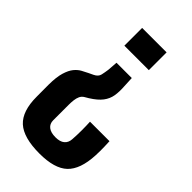

<svg xmlns="http://www.w3.org/2000/svg" viewBox="-246 -677 964 964"><g transform="rotate(45 236.5 -194.5)"><path d="M239.4 210.8Q126.1 210.8 76.8 165.9Q27.6 121 27.6 18.3Q27.6 3 27.5 -11.6Q27.4 -26.2 27.4 -39.5Q27.3 -52.8 27.3 -66.3Q27.6 -120.7 37.6 -153.7Q47.6 -186.8 62.5 -204.9Q77.4 -223 94.6 -232.4Q111.8 -241.9 126.6 -248.9L152 -261Q175.2 -272.1 179.4 -291.4Q183.7 -310.7 186.5 -331.2L190.5 -385.3H299.1L301.6 -331Q304.4 -292.8 299.5 -263.8Q294.6 -234.9 276 -210.4Q257.5 -186 218.4 -161.5L199 -150Q186.1 -142.5 179.9 -129.4Q173.8 -116.2 171.9 -99.6Q170 -83.1 170 -66.1V43.5Q170 68.5 187.6 82.3Q205.1 96.1 238.4 96.1Q270.2 96.1 286.7 82.4Q303.3 68.7 304.9 43.8Q307.2 12.2 307.2 -21.1Q307.2 -54.4 305.7 -82H444.1Q445.1 -58.6 445.6 -43.1Q446 -27.7 445.9 -14.2Q445.9 -0.7 445 18.3Q439.9 121.3 392.9 166.1Q345.9 210.8 239.4 210.8ZM157.9 -473.8V-600H331.6V-473.8Z"/></g></svg>

Font: Big Shoulders Thin
Style: Regular
Weight: 100
Version: Version 2.002